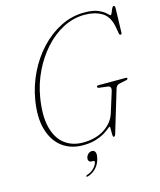

<svg xmlns="http://www.w3.org/2000/svg" viewBox="-130 -807 906 1087"><g transform="rotate(-15 323.0 -263.0)"><path d="M468 -714Q521 -714 550.2 -700.5Q579.5 -687 592.5 -673.8Q605.5 -660.5 609.5 -660.5Q613 -660.5 617.8 -672Q622.5 -683.5 627.5 -695Q632.5 -706.5 638 -706.5Q646.5 -706.5 646.5 -693.5L642.5 -549.5Q642.5 -539.5 635 -539.5Q628.5 -539.5 627 -548.5L619.5 -590.5Q607.5 -653 566.2 -677Q525 -701 467 -701Q399.5 -701 339.5 -669.5Q279.5 -638 231 -583.8Q182.5 -529.5 149.2 -460.2Q116 -391 103.5 -315.5Q86 -211.5 103.2 -142.2Q120.5 -73 164.8 -38.8Q209 -4.5 272 -4.5Q347.5 -4.5 398.5 -37.8Q449.5 -71 466 -123.5L503 -241.5Q512.5 -272 488.5 -274.5L440.5 -280.5Q429 -281.5 429.5 -289.5Q430 -295.5 440.5 -295.5H600.5Q609 -295.5 608 -289Q607 -283 593.5 -281L557 -273.5Q540 -270 534 -250.5L458.5 -0.5Q455.5 9 447.5 9Q443 9 442.5 -6.2Q442 -21.5 442.5 -37Q443 -52.5 440.5 -52.5Q437.5 -52.5 426.2 -43Q415 -33.5 394.2 -21Q373.5 -8.5 342.2 1Q311 10.5 268 10.5Q197 10.5 147 -27.2Q97 -65 76.2 -136.8Q55.5 -208.5 73 -310.5Q86.5 -389.5 122 -462Q157.5 -534.5 210.5 -591.2Q263.5 -648 329.2 -681Q395 -714 468 -714ZM293 111.5Q280 111.5 275 103.5Q270 95.5 273 84Q276.5 71 286 63Q295.5 55 307.5 55Q321 55 326.5 67.2Q332 79.5 325 106.5Q317 138 296 159Q275 180 249 187.5Q241.5 190 240 185.5Q240 180 246.5 178.5Q269.5 171.5 286 155.2Q302.5 139 307 122Q309.5 111.5 301 111.5Z"/></g></svg>

Font: Fraunces 144pt S050 Thin
Style: Italic
Weight: 100
Italic angle: -16°
Version: Version 1.000; ttfautohint (v1.8.3)